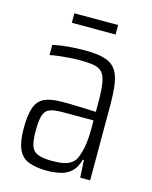

<svg xmlns="http://www.w3.org/2000/svg" viewBox="-103 -725 634 801"><g transform="rotate(15 214.0 -324.0)"><path d="M176 8Q129 8 98 -4Q67 -16 52.5 -48Q38 -80 38 -139Q38 -196 49.5 -228Q61 -260 88 -273Q115 -286 164 -286Q176 -286 194 -286Q212 -286 232.5 -285Q253 -284 273 -283.5Q293 -283 311 -282V-323Q311 -375 306 -405.5Q301 -436 288 -450.5Q275 -465 250.5 -469Q226 -473 187 -473Q171 -473 149 -471.5Q127 -470 105 -467.5Q83 -465 63 -461V-505Q95 -512 129.5 -515Q164 -518 202 -518Q242 -518 270 -512.5Q298 -507 316 -494.5Q334 -482 344 -460Q354 -438 358 -405Q362 -372 362 -327V0H319L315 -75H310Q301 -41 282 -23Q263 -5 236 1.5Q209 8 176 8ZM187 -37Q216 -37 236.5 -41Q257 -45 272 -56.5Q287 -68 294 -90Q303 -115 307 -143Q311 -171 311 -207V-245H177Q141 -245 122 -237.5Q103 -230 96 -207.5Q89 -185 89 -141Q89 -99 96.5 -76.5Q104 -54 125.5 -45.5Q147 -37 187 -37ZM118 -615V-656H307V-615Z"/></g></svg>

Font: Saira Condensed Light
Style: Regular
Weight: 300
Width: 3
Designer: Hector Gatti with collaboration of the Omnibus-Type team
Foundry: Omnibus-Type
Version: Version 1.101